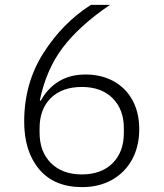

<svg xmlns="http://www.w3.org/2000/svg" viewBox="-20 -753 670 786"><path d="M79 -255Q79 -412 157.5 -535.5Q236 -659 352 -733H430Q304 -647 236.5 -557.5Q169 -468 143 -342L147 -341Q175 -392 221 -420Q267 -448 330 -448Q395 -448 445 -420.5Q495 -393 522.5 -342.5Q550 -292 550 -224Q550 -154 521 -100.5Q492 -47 439 -17Q386 13 316 13Q202 13 140.5 -60Q79 -133 79 -255ZM487 -209V-228Q487 -305 441 -351Q395 -397 315 -397Q234 -397 188 -351.5Q142 -306 142 -228V-210Q142 -132 188.5 -85.5Q235 -39 315 -39Q395 -39 441 -85Q487 -131 487 -209Z"/></svg>

Font: IBM Plex Sans JP Light
Style: Regular
Weight: 300
Designer: Mike Abbink; Paul van der Laan; Pieter van Rosmalen; Wujin Sim; Yejin Wi; Jinhee Kim; Boomi Park; Yona Kim; Kichan Ma
Foundry: Sandoll Inc.
Version: Version 1.002